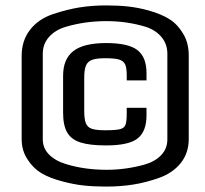

<svg xmlns="http://www.w3.org/2000/svg" viewBox="-20 -679 757 709"><path d="M211 -9Q164 -21 133 -39.5Q102 -58 82 -90Q60 -122 60 -166V-473Q60 -529 91 -569Q122 -609 176 -627Q227 -644 273 -651.5Q319 -659 372 -659Q417 -659 453.5 -655Q490 -651 530 -640Q576 -627 606 -608Q636 -589 656 -555Q677 -521 677 -474V-166Q677 -114 647.5 -77Q618 -40 567 -22Q519 -5 472 2.5Q425 10 372 10Q326 10 289 6Q252 2 211 -9ZM513 -71Q552 -82 575 -106Q598 -130 598 -164V-481Q598 -516 576.5 -542Q555 -568 518 -580Q449 -601 373 -601Q294 -601 223 -580Q183 -568 160.5 -542Q138 -516 138 -481V-164Q138 -132 161 -108.5Q184 -85 224 -73Q292 -52 374 -52Q444 -52 513 -71ZM213 -263V-399Q213 -461 251 -490.5Q289 -520 372 -520Q454 -520 487.5 -494Q521 -468 521 -409V-382H448V-401Q448 -429 442 -441.5Q436 -454 420 -459Q404 -464 369 -464Q336 -464 320 -458Q304 -452 297.5 -437Q291 -422 291 -391V-271Q291 -239 297 -224Q303 -209 319 -203.5Q335 -198 369 -198Q407 -198 423 -202Q439 -206 443.5 -218.5Q448 -231 448 -261V-281H521V-253Q521 -194 488.5 -168Q456 -142 372 -142Q311 -142 277 -153Q243 -164 228 -190Q213 -216 213 -263Z"/></svg>

Font: Play
Style: Regular
Weight: 400
Designer: Jonas Hecksher (Cyrillic expansion: Cyreal)
Foundry: Jonas Hecksher, Playtype, e-types AS
Version: Version 2.101; ttfautohint (v1.5.65-e2d9)